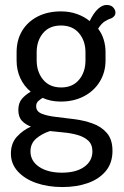

<svg xmlns="http://www.w3.org/2000/svg" viewBox="-20 -526 499 775"><path d="M232 229Q173 229 126 212.5Q79 196 51.5 165.5Q24 135 24 94Q24 52 48.5 25.5Q73 -1 105 -15Q83 -23 68.5 -38.5Q54 -54 54 -82Q54 -110 68 -126.5Q82 -143 104 -156Q77 -178 62 -210.5Q47 -243 47 -282V-315Q47 -364 69 -401Q91 -438 131.5 -459Q172 -480 226 -480Q261 -480 290.5 -469.5Q320 -459 342 -441Q358 -474 375.5 -490Q393 -506 410 -506Q428 -506 437 -496Q446 -486 446 -475Q446 -467 441 -461Q436 -455 429 -452Q418 -449 403.5 -440Q389 -431 376 -410Q391 -391 398.5 -366.5Q406 -342 406 -315V-282Q406 -235 383 -197Q360 -159 319 -137.5Q278 -116 225 -116Q184 -116 152 -131Q142 -125 134 -117.5Q126 -110 126 -97Q126 -76 148.5 -67Q171 -58 206 -54Q241 -50 280 -45Q319 -40 354 -27.5Q389 -15 411.5 11Q434 37 434 83Q434 132 407 164.5Q380 197 334.5 213Q289 229 232 229ZM230 171Q287 171 320 147.5Q353 124 353 85Q353 57 336 41.5Q319 26 292 18.5Q265 11 235.5 8.5Q206 6 182 3Q150 13 126.5 33Q103 53 103 85Q103 124 138 147.5Q173 171 230 171ZM227 -173Q273 -173 299 -204Q325 -235 325 -282V-315Q325 -361 299 -392Q273 -423 226 -423Q179 -423 153.5 -392Q128 -361 128 -315V-283Q128 -236 154 -204.5Q180 -173 227 -173Z"/></svg>

Font: Dosis Medium
Style: Regular
Weight: 500
Designer: EdgarTolentino, PabloImpallari, IginoMarini
Foundry: EdgarTolentino, PabloImpallari, IginoMarini
Version: Version 3.001; ttfautohint (v1.8.2)